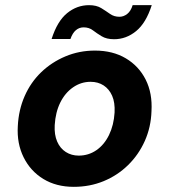

<svg xmlns="http://www.w3.org/2000/svg" viewBox="-20 -712 656 744"><path d="M266 12Q198 12 148 -18.5Q98 -49 71.5 -102.5Q45 -156 49 -223Q52 -286 75.5 -339.5Q99 -393 139.5 -432Q180 -471 233.5 -493.5Q287 -516 348 -516Q417 -516 467.5 -486Q518 -456 544.5 -403.5Q571 -351 567 -281Q565 -219 541 -165.5Q517 -112 476 -72Q435 -32 381.5 -10Q328 12 266 12ZM285 -109Q323 -109 353.5 -130Q384 -151 402.5 -189Q421 -227 424 -276Q426 -315 414.5 -341Q403 -367 381.5 -381Q360 -395 331 -395Q294 -395 263 -373.5Q232 -352 213.5 -314.5Q195 -277 192 -227Q190 -190 201.5 -163.5Q213 -137 235 -123Q257 -109 285 -109ZM180 -561Q202 -630 240 -661Q278 -692 325 -692Q354 -692 372.5 -680.5Q391 -669 406.5 -658Q422 -647 443 -647Q459 -647 473 -658Q487 -669 494 -692H568Q546 -623 507.5 -591.5Q469 -560 422 -560Q393 -560 374 -571.5Q355 -583 340 -594.5Q325 -606 304 -606Q287 -606 274 -595Q261 -584 253 -561Z"/></svg>

Font: DM Sans ExtraBold
Style: Italic
Weight: 800
Italic angle: -10°
Designer: Colophon Foundry, Jonny Pinhorn
Foundry: Colophon Foundry
Version: Version 4.004;gftools[0.9.30]